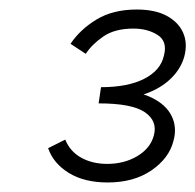

<svg xmlns="http://www.w3.org/2000/svg" viewBox="-20 -782 410 403"><path d="M215 -574 217 -592Q268 -592 298.5 -577Q329 -562 340.5 -538Q352 -514 344 -486Q335 -450 298 -424.5Q261 -399 206 -399Q157 -399 124.5 -419Q92 -439 81 -471L117 -489Q127 -464 150.5 -451Q174 -438 205 -438Q241 -438 268.5 -454.5Q296 -471 303 -498Q311 -528 284 -546.5Q257 -565 187 -565L192 -599Q248 -599 282.5 -616.5Q317 -634 324 -665Q332 -695 311 -708.5Q290 -722 260 -722Q221 -722 197 -705.5Q173 -689 160 -669L128 -690Q148 -720 182.5 -741Q217 -762 267 -762Q306 -762 330.5 -748.5Q355 -735 364.5 -713Q374 -691 367 -664Q360 -638 339 -617.5Q318 -597 286.5 -585.5Q255 -574 215 -574Z"/></svg>

Font: Ysabeau Office Light
Style: Italic
Weight: 300
Italic angle: -12°
Designer: Christian Thalmann (Catharsis Fonts)
Version: Version 2.001;gftools[0.9.30]; featfreeze: tnum,lnum,ss02